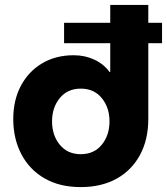

<svg xmlns="http://www.w3.org/2000/svg" viewBox="-20 -750 680 782"><path d="M309 12Q223 12 161.5 -23.5Q100 -59 67 -122Q34 -185 34 -265Q34 -342 65 -400.5Q96 -459 151.5 -492Q207 -525 280 -525Q326 -525 364.5 -507Q403 -489 426 -457H429V-574H241V-657H429V-730H584V-657H640V-574H584V-266Q584 -181 550 -118.5Q516 -56 454.5 -22Q393 12 309 12ZM309 -122Q363 -122 394.5 -160.5Q426 -199 426 -256Q426 -312 394.5 -350.5Q363 -389 309 -389Q255 -389 223.5 -350.5Q192 -312 192 -256Q192 -199 223.5 -160.5Q255 -122 309 -122Z"/></svg>

Font: MuseoModerno
Style: Bold
Weight: 700
Designer: Pablo Cosgaya, Héctor Gatti, Marcela Romero, and the Authors of The MuseoModerno Project.
Foundry: Omnibus-Type Team
Version: Version 1.001